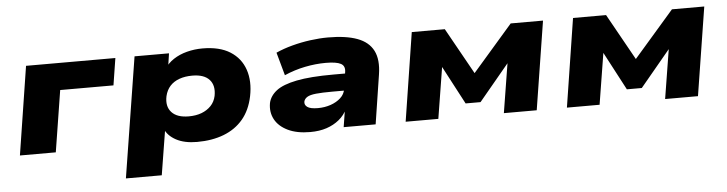

<svg xmlns="http://www.w3.org/2000/svg" viewBox="-44 -703 4076 1077"><g transform="rotate(-5 1994.0 -164.5)"><path d="M46 0 124 -498H627L603 -346H303L248 0Z M627 180 735 -498H929L916 -410H901Q921 -443 954.5 -465Q988 -487 1030.5 -498Q1073 -509 1118 -509Q1214 -509 1273.5 -471.5Q1333 -434 1355.5 -368Q1378 -302 1361 -218Q1345 -141 1302.5 -90.5Q1260 -40 1194 -14.5Q1128 11 1043 11Q972 11 925.5 -14Q879 -39 862 -80H871L829 180ZM1009 -136Q1050 -136 1081.5 -148Q1113 -160 1134.5 -182.5Q1156 -205 1163 -238Q1174 -296 1144 -329Q1114 -362 1048 -362Q1007 -362 975 -350.5Q943 -339 922.5 -316.5Q902 -294 894 -260Q882 -203 912.5 -169.5Q943 -136 1009 -136Z M1680 11Q1605 11 1554.5 -13.5Q1504 -38 1482 -79Q1460 -120 1469 -171Q1478 -211 1515 -239.5Q1552 -268 1629.5 -283.5Q1707 -299 1837 -299H1928L1914 -204H1823Q1765 -204 1731 -200.5Q1697 -197 1681.5 -187.5Q1666 -178 1662 -163Q1658 -144 1675 -131.5Q1692 -119 1735 -119Q1773 -119 1806.5 -130.5Q1840 -142 1863 -163Q1886 -184 1890 -213L1904 -306Q1910 -341 1885 -354.5Q1860 -368 1800 -368Q1743 -368 1683 -356Q1623 -344 1566 -319L1530 -449Q1572 -468 1622.5 -481.5Q1673 -495 1725.5 -502Q1778 -509 1825 -509Q1926 -509 1989.5 -485.5Q2053 -462 2079 -411Q2105 -360 2092 -277L2049 0H1869L1885 -101L1891 -102Q1874 -66 1843.5 -41Q1813 -16 1772.5 -2.5Q1732 11 1680 11Z M2218 0 2296 -498H2482L2627 -238L2853 -498H3035L2956 0H2771L2820 -304H2838L2646 -73H2562L2440 -304H2451L2402 0Z M3126 0 3204 -498H3390L3535 -238L3761 -498H3943L3864 0H3679L3728 -304H3746L3554 -73H3470L3348 -304H3359L3310 0Z"/></g></svg>

Font: Nunito Sans 10pt Expanded Black
Style: Italic
Weight: 900
Width: 7
Italic angle: -9°
Designer: Vernon Adams
Foundry: Vernon Adams
Version: Version 3.101;gftools[0.9.27]